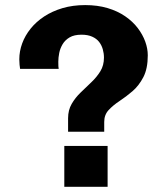

<svg xmlns="http://www.w3.org/2000/svg" viewBox="-20 -716 640 736"><path d="M241 -211V-263Q241 -294 254.8 -317.8Q268.5 -341.5 289 -361.2Q309.5 -381 330.2 -400.8Q351 -420.5 364.8 -443Q378.5 -465.5 378.5 -495Q378.5 -511.5 374 -527.2Q369.5 -543 359.8 -555.5Q350 -568 333.2 -575.5Q316.5 -583 292.5 -583Q264.5 -583 247 -572.8Q229.5 -562.5 220 -546.5Q210.5 -530.5 207 -512.8Q203.5 -495 203.5 -479.5Q203.5 -468 203.8 -461.8Q204 -455.5 205 -452H57Q56 -458.5 55 -468Q54 -477.5 54 -488.5Q54 -519.5 65 -549.5Q76 -579.5 97.2 -606Q118.5 -632.5 149.2 -652.8Q180 -673 219.5 -684.8Q259 -696.5 306.5 -696.5Q354 -696.5 392.5 -685Q431 -673.5 460 -653.5Q489 -633.5 508 -608.5Q527 -583.5 536.8 -556.5Q546.5 -529.5 546.5 -504Q546.5 -453 529.5 -420.2Q512.5 -387.5 488 -366.5Q463.5 -345.5 438.5 -329Q413.5 -312.5 396.5 -294.2Q379.5 -276 379.5 -248.5V-211ZM226.5 0V-156.5H392.5V0Z"/></svg>

Font: Chivo Mono Medium
Style: Regular
Weight: 500
Monospace: yes
Designer: Hector Gatti
Foundry: Omnibus-Type
Version: Version 1.008